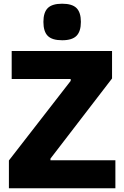

<svg xmlns="http://www.w3.org/2000/svg" viewBox="-20 -1015 669 1035"><path d="M315 -798Q261 -798 237.5 -821.5Q214 -845 214 -897Q214 -948 237.5 -971.5Q261 -995 315 -995Q369 -995 392.5 -971.5Q416 -948 416 -897Q416 -846 392.5 -822Q369 -798 315 -798ZM28 -150 361 -579V-589H43V-740H584V-592L252 -160V-151H602V0H28Z"/></svg>

Font: Encode Sans Narrow
Style: ExtraBold
Weight: 800
Designer: Pablo Impallari, Andres Torresi
Foundry: Pablo Impallari, Andres Torresi
Version: Version 1.000; ttfautohint (v1.00) -l 8 -r 50 -G 200 -x 14 -